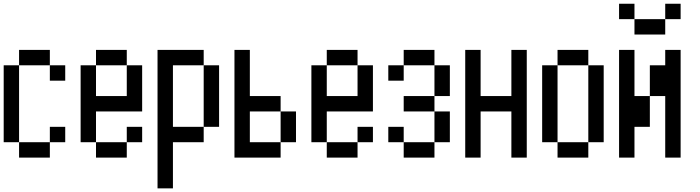

<svg xmlns="http://www.w3.org/2000/svg" viewBox="-20 -937 3790 1040"><path d="M0 -166.7V-583.3H83.3V-166.7ZM83.3 -166.7H250V-83.3H83.3ZM83.3 -583.3V-666.7H250V-583.3ZM250 -166.7V-250H333.3V-166.7ZM250 -583.3H333.3V-500H250Z M416.7 -166.7V-583.3H500V-416.7H666.7V-583.3H750V-333.3H500V-166.7ZM500 -166.7H666.7V-83.3H500ZM500 -583.3V-666.7H666.7V-583.3ZM666.7 -166.7V-250H750V-166.7Z M833.3 83.3V-666.7H1083.3V-583.3H916.7V-250H1083.3V-166.7H916.7V83.3ZM1166.7 -250H1083.3V-583.3H1166.7Z M1250 -83.3V-666.7H1333.3V-416.7H1500V-333.3H1333.3V-166.7H1500V-83.3ZM1583.3 -166.7H1500V-333.3H1583.3Z M1666.7 -166.7V-583.3H1750V-416.7H1916.7V-583.3H2000V-333.3H1750V-166.7ZM1750 -166.7H1916.7V-83.3H1750ZM1750 -583.3V-666.7H1916.7V-583.3ZM1916.7 -166.7V-250H2000V-166.7Z M2083.3 -166.7V-250H2166.7V-166.7ZM2083.3 -500V-583.3H2166.7V-500ZM2166.7 -166.7H2333.3V-83.3H2166.7ZM2166.7 -333.3V-416.7H2333.3V-333.3ZM2166.7 -583.3V-666.7H2333.3V-583.3ZM2333.3 -166.7V-333.3H2416.7V-166.7ZM2333.3 -416.7V-583.3H2416.7V-416.7Z M2500 -83.3V-666.7H2583.3V-416.7H2750V-666.7H2833.3V-83.3H2750V-333.3H2583.3V-83.3Z M2916.7 -166.7V-583.3H3000V-166.7ZM3250 -166.7H3166.7V-583.3H3250ZM3000 -166.7H3166.7V-83.3H3000ZM3000 -583.3V-666.7H3166.7V-583.3Z M3333.3 -83.3V-666.7H3416.7V-416.7H3500V-250H3416.7V-83.3ZM3333.3 -833.3V-916.7H3416.7V-833.3ZM3500 -416.7V-583.3H3583.3V-666.7H3666.7V-83.3H3583.3V-416.7ZM3666.7 -833.3H3583.3V-916.7H3666.7ZM3416.7 -833.3H3583.3V-750H3416.7Z"/></svg>

Font: Galmuri11 Condensed
Style: Regular
Weight: 400
Width: 3
Designer: Lee Minseo (quiple)
Version: Version 2.399;hotconv 1.1.1;makeotfexe 2.6.0 DEVELOPMENT